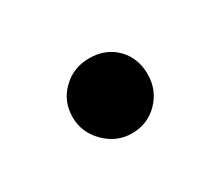

<svg xmlns="http://www.w3.org/2000/svg" viewBox="-44 -573 339 295"><g transform="rotate(-30 125.5 -425.5)"><path d="M126 -359Q99 -359 79 -379Q59 -399 59 -426Q59 -454 78.5 -473Q98 -492 126 -492Q155 -492 173.5 -473.5Q192 -455 192 -426Q192 -398 173 -378.5Q154 -359 126 -359Z"/></g></svg>

Font: Higure Gothic Medium
Style: Regular
Weight: 500
Designer: Yoshimichi Ohira
Foundry: Positype
Version: Version 1.000